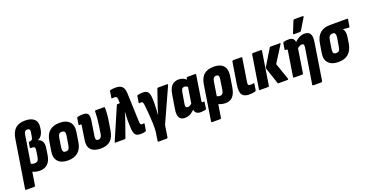

<svg xmlns="http://www.w3.org/2000/svg" viewBox="-57 -1558 4911 2568"><g transform="rotate(-20 2398.5 -274.0)"><path d="M-10 185Q-22 185 -20 172L88 -505Q103 -600 152 -645.5Q201 -691 293 -691Q378 -691 421 -651.5Q464 -612 453 -536L449 -509Q442 -463 421.5 -432Q401 -401 367 -385V-383Q408 -373 425 -338.5Q442 -304 434 -251L421 -164Q408 -75 365.5 -33.5Q323 8 252 8Q220 8 192 0.5Q164 -7 141 -19L159 -125Q174 -117 189 -113Q204 -109 221 -109Q247 -109 262.5 -124Q278 -139 283 -171L297 -263Q303 -292 294 -305.5Q285 -319 260 -319H238Q229 -319 230 -330L240 -396Q242 -407 252 -407H258Q279 -407 290.5 -420Q302 -433 306 -467L313 -510Q319 -542 311 -555Q303 -568 280 -568Q258 -568 246 -555Q234 -542 230 -513L121 172Q119 185 107 185Z M654 8Q559 8 513 -42.5Q467 -93 482 -184L505 -323Q519 -414 572 -459.5Q625 -505 715 -505Q809 -505 855.5 -454.5Q902 -404 887 -312L865 -175Q851 -84 797.5 -38Q744 8 654 8ZM666 -115Q693 -115 706 -130Q719 -145 725 -183L746 -311Q752 -348 741.5 -365Q731 -382 703 -382Q677 -382 663.5 -367Q650 -352 644 -313L624 -185Q619 -149 628.5 -132Q638 -115 666 -115Z M1119 8Q1026 8 982.5 -37.5Q939 -83 953 -172L982 -360Q986 -376 983.5 -381.5Q981 -387 971 -387Q967 -387 963 -386.5Q959 -386 953 -385Q946 -384 947 -394L961 -483Q963 -494 976 -497Q993 -501 1010.5 -503Q1028 -505 1047 -505Q1103 -505 1120 -477.5Q1137 -450 1127 -384L1094 -172Q1090 -142 1097 -128.5Q1104 -115 1128 -115Q1151 -115 1164 -130Q1177 -145 1182 -176L1198 -278Q1207 -336 1211.5 -389Q1216 -442 1216 -483Q1216 -497 1229 -497H1347Q1357 -497 1357 -485Q1358 -445 1354 -393Q1350 -341 1340 -286L1323 -178Q1308 -83 1259.5 -37.5Q1211 8 1119 8Z M1686 8Q1650 8 1628 -4.5Q1606 -17 1596 -50.5Q1586 -84 1586 -148L1584 -220Q1585 -248 1586 -279.5Q1587 -311 1589 -344H1588Q1579 -311 1569 -280Q1559 -249 1548 -218L1475 -11Q1471 0 1460 0H1330Q1317 0 1324 -15L1518 -465Q1522 -475 1533 -475H1564L1562 -534Q1560 -555 1551 -564.5Q1542 -574 1524 -574Q1507 -574 1491 -571Q1486 -570 1483.5 -572Q1481 -574 1482 -580L1496 -670Q1497 -681 1508 -684Q1542 -691 1581 -691Q1644 -691 1673 -662Q1702 -633 1705 -564L1720 -149Q1722 -127 1728.5 -118Q1735 -109 1747 -109Q1753 -109 1758.5 -110Q1764 -111 1771 -112Q1784 -115 1781 -101L1767 -15Q1766 -4 1754 -1Q1735 4 1718.5 6Q1702 8 1686 8Z M1875 185Q1871 185 1868 181.5Q1865 178 1866 172L1885 48Q1890 -13 1887.5 -81Q1885 -149 1879 -216Q1873 -283 1867 -339Q1865 -359 1861 -369.5Q1857 -380 1851 -384Q1845 -388 1834 -388Q1829 -388 1822.5 -387.5Q1816 -387 1811 -386Q1801 -385 1803 -395L1817 -483Q1819 -494 1829 -497Q1845 -500 1862 -502.5Q1879 -505 1901 -505Q1932 -505 1952.5 -494.5Q1973 -484 1984.5 -455.5Q1996 -427 1997 -375Q1998 -349 1998 -322.5Q1998 -296 1997 -276Q1997 -253 1994.5 -217.5Q1992 -182 1990 -154H1992Q1998 -172 2005.5 -198.5Q2013 -225 2022 -252.5Q2031 -280 2039 -302L2102 -485Q2106 -497 2118 -497H2246Q2253 -497 2254.5 -493Q2256 -489 2254 -482L2033 5L2007 172Q2004 185 1993 185Z M2318 8Q2261 8 2239 -31Q2217 -70 2230 -148L2262 -345Q2275 -428 2312 -466.5Q2349 -505 2411 -505Q2446 -505 2475 -492Q2504 -479 2526 -453L2509 -356Q2495 -371 2480 -379Q2465 -387 2451 -387Q2429 -387 2417.5 -374.5Q2406 -362 2401 -333L2373 -168Q2369 -141 2375.5 -128Q2382 -115 2402 -115Q2418 -115 2436.5 -125.5Q2455 -136 2476 -156L2482 -83Q2445 -42 2405.5 -17Q2366 8 2318 8ZM2540 8Q2493 8 2472 -17.5Q2451 -43 2458 -93L2461 -110L2458 -127L2503 -413L2513 -444L2519 -484Q2521 -497 2533 -497H2644Q2656 -497 2654 -484L2600 -136Q2597 -120 2600 -114.5Q2603 -109 2612 -109Q2617 -109 2621 -110Q2625 -111 2629 -112Q2637 -113 2635 -104L2622 -14Q2621 -3 2607 1Q2590 4 2573.5 6Q2557 8 2540 8Z M2637 185Q2625 185 2627 172L2706 -329Q2721 -420 2770.5 -462.5Q2820 -505 2909 -505Q3001 -505 3045 -457Q3089 -409 3075 -313L3051 -164Q3037 -75 2999 -33.5Q2961 8 2895 8Q2867 8 2835.5 0Q2804 -8 2782 -21L2798 -128Q2811 -120 2827 -114.5Q2843 -109 2857 -109Q2880 -109 2894 -124Q2908 -139 2913 -172L2936 -322Q2941 -353 2931.5 -367Q2922 -381 2900 -381Q2877 -381 2864.5 -367Q2852 -353 2847 -324L2768 172Q2766 185 2754 185Z M3229 8Q3163 8 3134 -30Q3105 -68 3119 -167L3170 -484Q3172 -497 3185 -497H3300Q3313 -497 3311 -484L3259 -156Q3255 -128 3262 -118.5Q3269 -109 3291 -109Q3302 -109 3314 -110Q3326 -111 3336 -114Q3346 -116 3344 -103L3331 -17Q3328 -6 3317 -2Q3302 2 3279.5 5Q3257 8 3229 8Z M3652 0Q3641 0 3639 -8L3562 -238Q3558 -248 3564 -259L3703 -489Q3708 -497 3717 -497H3848Q3863 -497 3854 -482L3708 -251L3789 -16Q3791 -9 3788.5 -4.5Q3786 0 3779 0ZM3386 0Q3374 0 3376 -13L3451 -484Q3454 -497 3465 -497H3582Q3593 -497 3591 -484L3517 -13Q3515 0 3503 0Z M4080 185Q4065 185 4067 171L4147 -330Q4151 -358 4144.5 -369.5Q4138 -381 4119 -381Q4103 -381 4084 -371Q4065 -361 4044 -341L4037 -415Q4078 -460 4119 -482.5Q4160 -505 4203 -505Q4259 -505 4281 -468Q4303 -431 4290 -352L4208 171Q4205 185 4194 185ZM3871 0Q3859 0 3861 -13L3916 -360Q3918 -377 3915.5 -382Q3913 -387 3904 -387Q3900 -387 3896 -386.5Q3892 -386 3886 -385Q3879 -384 3880 -394L3894 -483Q3897 -494 3909 -497Q3926 -502 3943 -503.5Q3960 -505 3978 -505Q4023 -505 4044 -480Q4065 -455 4057 -406L4055 -389L4058 -370L4002 -13Q4000 0 3987 0ZM4068 -546Q4061 -546 4059.5 -551.5Q4058 -557 4061 -563L4124 -719Q4128 -728 4133.5 -730.5Q4139 -733 4146 -733H4260Q4268 -733 4269.5 -727.5Q4271 -722 4267 -715L4173 -560Q4165 -546 4148 -546Z M4502 8Q4408 8 4362 -42.5Q4316 -93 4331 -183L4353 -314Q4368 -406 4422 -451.5Q4476 -497 4563 -497H4806Q4818 -497 4816 -485L4801 -390Q4799 -375 4787 -377L4708 -385V-382Q4721 -369 4728 -338.5Q4735 -308 4728 -264L4714 -174Q4698 -84 4646 -38Q4594 8 4502 8ZM4515 -115Q4541 -115 4555 -129.5Q4569 -144 4574 -181L4595 -305Q4600 -337 4594 -353.5Q4588 -370 4576 -378H4554Q4528 -378 4513 -362Q4498 -346 4492 -307L4472 -182Q4467 -147 4477 -131Q4487 -115 4515 -115Z"/></g></svg>

Font: Sofia Sans Condensed Black
Style: Italic
Weight: 900
Italic angle: -9°
Version: Version 4.100